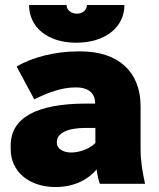

<svg xmlns="http://www.w3.org/2000/svg" viewBox="-20 -740 640 773"><path d="M97 -720C97 -630 172 -568 287 -568C403 -568 481 -630 481 -720H330C330 -700 313 -685 290 -685C267 -685 248 -699 248 -720ZM204 13C283 13 339 -21 369 -58C372 -35 376 -17 382 0H564C553 -51 546 -91 546 -141V-312C546 -453 454 -533 305 -533H292C202 -533 108 -509 47 -472L118 -340C178 -370 233 -388 282 -388H287C341 -388 363 -360 363 -325V-323H329C125 -323 23 -265 23 -154V-140C23 -48 98 13 204 13ZM266 -126C232 -126 209 -143 209 -164V-169C209 -203 250 -225 325 -225H364V-164C337 -138 297 -126 266 -126Z"/></svg>

Font: Fixel Display Black
Style: Regular
Weight: 900
Designer: AlfaBravo + MacPaw
Foundry: Kyrylo Tkachov, Marchela Mozhyna, Serhii Makarenko, Maria Weinstein, Zakhar Kryvoshyya
Version: Version 1.211